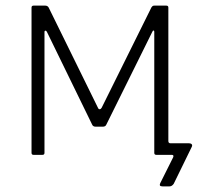

<svg xmlns="http://www.w3.org/2000/svg" viewBox="-20 -550 722 682"><path d="M557 112Q544 112 549 101L595 9Q597 4 595.5 2Q594 0 590 0H550V-41H578V-49Q578 -41 586 -41H652Q658 -41 661 -37.5Q664 -34 661 -28L597 103Q594 107 590.5 109.5Q587 112 582 112ZM99 0Q92 0 92 -7V-523Q92 -530 99 -530H141Q149 -530 153 -523L328 -167Q330 -162 334 -162Q338 -162 341 -167L518 -524Q520 -527 522 -528.5Q524 -530 528 -530H571Q578 -530 578 -523V-7Q578 0 571 0H535Q528 0 528 -7V-437Q528 -441 525.5 -441.5Q523 -442 521 -437L358 -108Q355 -100 345 -100H320Q310 -100 307 -108L147 -436Q145 -441 141.5 -441Q138 -441 138 -436V-7Q138 0 131 0Z"/></svg>

Font: Libre Franklin ExtraLight
Style: Regular
Weight: 250
Designer: Pablo Impallari, Rodrigo Fuenzalida, Nhung Nguyen
Foundry: Impallari Type
Version: Version 3.000